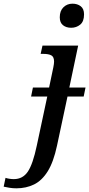

<svg xmlns="http://www.w3.org/2000/svg" viewBox="-160 -784 485 1044"><path d="M227 -633Q200 -633 182.5 -647Q165 -661 165 -690Q165 -725 185 -744.5Q205 -764 234 -764Q261 -764 279 -750Q297 -736 297 -706Q297 -667 276 -650Q255 -633 227 -633ZM-71 240Q-90 240 -108.5 237Q-127 234 -140 231L-130 183Q-122 186 -109 188Q-96 190 -85 190Q-36 190 -8.5 149Q19 108 40 8L97 -259H9L19 -308H107L130 -418Q134 -438 134 -449Q134 -475 119 -483Q104 -491 76 -491H61L71 -536H265L217 -308H305L295 -259H207L150 8Q131 97 99.5 147.5Q68 198 25 219Q-18 240 -71 240Z"/></svg>

Font: Noto Serif Medium
Style: Italic
Weight: 500
Italic angle: -12°
Designer: Monotype Design Team
Foundry: Monotype Imaging Inc.
Version: Version 2.014; ttfautohint (v1.8.4.7-5d5b)